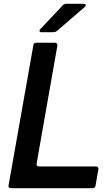

<svg xmlns="http://www.w3.org/2000/svg" viewBox="-20 -987 580 1007"><path d="M37 0Q30 0 26.5 -4.5Q23 -9 25 -15L155 -750Q156 -763 170 -763H268Q275 -763 278.5 -758.5Q282 -754 281 -748L172 -129V-125Q172 -114 184 -114H483Q490 -114 493.5 -109.5Q497 -105 496 -98L481 -13Q478 0 466 0ZM199 -818Q187 -818 187 -826Q187 -830 192 -835L310 -960Q317 -967 328 -967H418Q430 -967 430 -960Q430 -955 424 -950L278 -824Q269 -818 260 -818Z"/></svg>

Font: Open Sauce Two SemiBold Italic
Style: Regular
Weight: 600
Italic angle: -10°
Designer: Alfredo Marco Pradil
Foundry: Creative Sauce Fz LLC
Version: Version 1.477